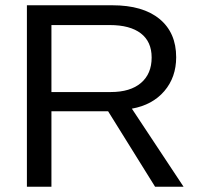

<svg xmlns="http://www.w3.org/2000/svg" viewBox="-20 -708 762 728"><path d="M676 0H568L390 -286H175V0H82V-688H406Q522 -688 585 -636Q648 -584 648 -491Q648 -415 603 -362.5Q558 -310 480 -296ZM555 -490Q555 -550 514 -581.5Q473 -613 396 -613H175V-359H400Q474 -359 514.5 -393.5Q555 -428 555 -490Z"/></svg>

Font: Libra Sans
Style: Regular
Weight: 400
Foundry: Context Ltd
Version: Version 1.002